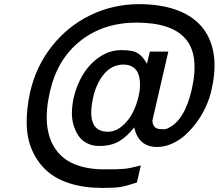

<svg xmlns="http://www.w3.org/2000/svg" viewBox="-20 -736 1064 934"><path d="M504.9 -95.2Q541 -95.2 573 -121.8Q605 -148.4 624.5 -186Q644 -223.6 653.8 -266.1Q661.1 -297.4 661.1 -324.7Q661.1 -352.1 653.6 -374.3Q646 -396.5 627.2 -409.2Q608.4 -421.9 580.1 -421.9Q551.8 -421.9 527.1 -409.2Q502.4 -396.5 484.6 -374.3Q466.8 -352.1 454.1 -324.7Q441.4 -297.4 434.1 -266.1Q395 -95.2 504.9 -95.2ZM646 151.9Q591.8 169.4 564.7 173.8Q537.6 178.2 478 178.2Q390.1 178.2 321.3 156.7Q252.4 135.3 207.5 94.7Q162.6 54.2 137 -3.4Q111.3 -61 109.9 -133.1Q108.4 -205.1 127 -290Q156.2 -415.5 233.6 -512.7Q311 -609.9 421.1 -662.8Q531.2 -715.8 655.8 -715.8Q758.3 -715.8 835 -689Q911.6 -662.1 958.3 -609.4Q1004.9 -556.6 1018.6 -478.5Q1032.2 -400.4 1008.8 -297.9Q1000 -258.3 982.2 -218.8Q964.4 -179.2 938.7 -143.8Q913.1 -108.4 883.1 -80.8Q853 -53.2 816.7 -37.1Q780.3 -21 744.1 -21Q654.3 -21 632.8 -116.2Q596.7 -70.3 558.3 -48.1Q520 -25.9 461.9 -25.9Q429.7 -25.9 403.8 -39.1Q377.9 -52.2 362.5 -74.5Q347.2 -96.7 338.1 -126.5Q329.1 -156.2 329.8 -189.9Q330.6 -223.6 337.9 -258.8Q352.5 -322.3 384.3 -374.3Q416 -426.3 464.8 -459.2Q513.7 -492.2 569.8 -492.2Q599.6 -492.2 619.4 -488.5Q639.2 -484.9 653.1 -475.1Q667 -465.3 675 -455.3Q683.1 -445.3 694.8 -425.8L709 -484.9H798.8L721.2 -148.9Q724.1 -107.9 762.2 -107.9H770Q772 -106.9 776.9 -106.9Q786.1 -106.9 795.9 -111.8Q877.4 -148.4 912.1 -297.9Q951.2 -466.8 883.3 -546.4Q815.4 -626 644 -626Q484.4 -626 371.8 -537.8Q259.3 -449.7 223.1 -291Q181.6 -111.3 249.3 -11.7Q316.9 87.9 490.2 87.9Q559.1 87.9 585.7 85.2Q612.3 82.5 665 68.8Z"/></svg>

Font: Perun
Style: Italic
Weight: 400
Italic angle: -12°
Foundry: Stefan Peev, Context Ltd
Version: Version 001.000